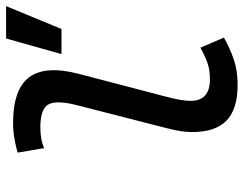

<svg xmlns="http://www.w3.org/2000/svg" viewBox="-106 -700 815 643"><g transform="rotate(-90 301.5 -378.5)"><path d="M441.9 -580.1 494.1 -765.6H602.5L525.9 -580.1ZM338.4 9.8Q257.3 9.8 219 -27.6Q180.7 -64.9 180.7 -143.6Q180.7 -161.1 184.1 -182.6Q187.5 -204.1 194.8 -231.9L270.5 -527.3Q287.6 -593.8 274.2 -622.3Q260.7 -650.9 195.3 -650.9Q178.7 -650.9 161.4 -648.2Q144 -645.5 127 -638.2L111.8 -727.1Q136.2 -733.9 161.1 -738Q186 -742.2 210.9 -742.2Q324.2 -742.2 364.5 -688Q404.8 -633.8 375.5 -521.5L299.8 -231.9Q292 -203.1 288.6 -182.6Q285.2 -162.1 285.2 -147.9Q285.2 -83 357.4 -83Q387.2 -83 409.7 -90.3Q432.1 -97.7 463.4 -114.7L497.1 -36.1Q462.9 -16.6 425 -3.4Q387.2 9.8 338.4 9.8Z"/></g></svg>

Font: Cascadia Mono NF
Style: Italic
Weight: 400
Italic angle: -10°
Monospace: yes
Designer: Aaron Bell
Foundry: Saja Typeworks
Version: Version 2404.023